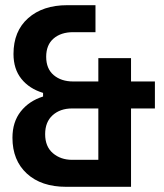

<svg xmlns="http://www.w3.org/2000/svg" viewBox="-20 -720 631 740"><path d="M485 0H235Q139 0 83.5 -51Q28 -102 28 -189Q28 -250 60 -290.5Q92 -331 146 -348V-362Q93 -378 62.5 -416Q32 -454 32 -512Q32 -600 88.5 -650Q145 -700 239 -700H348V-596H262Q215 -596 186.5 -571.5Q158 -547 158 -501Q158 -455 187 -430.5Q216 -406 262 -406H359V-496H485V-406H577V-302H485ZM258 -104H359V-302H258Q212 -302 183 -276Q154 -250 154 -203Q154 -155 184 -129.5Q214 -104 258 -104Z"/></svg>

Font: Rootstock Sans Headline
Style: Bold
Weight: 700
Designer: Florian Karsten
Foundry: Florian Karsten
Version: Version 2.000;FEAKit 1.0